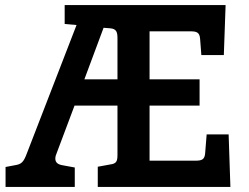

<svg xmlns="http://www.w3.org/2000/svg" viewBox="-20 -740 986 760"><path d="M236 -645 283 -641 86 -132C73 -97 64 -90 39 -86L2 -79V0H276V-77L227 -86C209 -89 199 -97 199 -112C199 -120 201 -126 204 -133L275 -322H445V-127C445 -102 441 -92 416 -89L367 -80V0H892L885 -208H798L792 -133C790 -108 778 -104 754 -104H572V-322H770V-426H572V-616H734C758 -616 770 -612 772 -587L777 -522H866L873 -720H236ZM445 -426H314L390 -630L416 -628C441 -626 445 -613 445 -588Z"/></svg>

Font: Enriqueta
Style: Bold
Weight: 700
Designer: Viviana Monsalve, Gustavo Ibarra
Foundry: Viviana Monsalve, Gustavo Ibarra
Version: Version 1.002